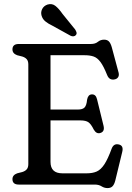

<svg xmlns="http://www.w3.org/2000/svg" viewBox="-20 -919 658 956"><path d="M42 -673Q42 -700 73.5 -700H432.5Q454.5 -700 467.5 -710.8Q480.5 -721.5 498 -721.5Q514 -721.5 522.5 -712.5Q531 -703.5 536.5 -684L570.5 -557.5Q574 -543.5 568 -534.5Q562 -525.5 550 -523.5Q538.5 -521 528.8 -526Q519 -531 513 -546.5Q496 -589 480.5 -610Q465 -631 446.5 -637.5Q428 -644 401.5 -644H231.5V-373.5H367Q391.5 -373.5 401.2 -384Q411 -394.5 413.5 -422Q418 -447.5 436 -449Q457 -450.5 463 -425.5L495.5 -293Q502.5 -264 480 -257Q460.5 -250.5 447 -273.5Q434 -300 421 -309.8Q408 -319.5 379.5 -319.5H231.5V-113Q231.5 -56 290.5 -56H412Q441 -56 461.5 -65Q482 -74 499.5 -100.5Q517 -127 536 -179Q546 -205 570 -200Q597 -195 588.5 -162L554 -20Q549 -0.5 540.2 8.5Q531.5 17.5 515.5 17.5Q499.5 17.5 485.8 8.8Q472 0 451.5 0H73.5Q42 0 42 -27Q42 -47.5 65.5 -56L91 -62.5Q105.5 -67 113.2 -76Q121 -85 121 -102V-598Q121 -615 113.2 -624Q105.5 -633 91 -637.5L65.5 -644Q42 -652.5 42 -673ZM291.5 -849.5 354 -772.5Q358.5 -765.5 360.8 -758.2Q363 -751 358 -744.5Q353.5 -739 346 -738.2Q338.5 -737.5 331.5 -741L242 -790.5Q219 -801.5 205.5 -812.8Q192 -824 187 -841Q182 -858 190 -874Q198 -890 217 -896.5Q239.5 -903 256.5 -889.2Q273.5 -875.5 291.5 -849.5Z"/></svg>

Font: Fraunces 72pt S100
Style: Regular
Weight: 400
Version: Version 1.000; ttfautohint (v1.8.3)